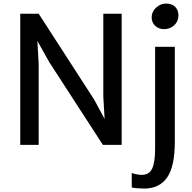

<svg xmlns="http://www.w3.org/2000/svg" viewBox="-20 -821 1090 1088"><path d="M94.7 0V-743.2H199.2L513.2 -257.3L572.8 -147L565.4 -274.4V-743.2H669.4V0H563L259.8 -467.8L191.9 -588.9L199.2 -456.5V0ZM726.6 240.7V159.2Q734.4 163.1 752.9 166.5Q771.5 169.9 783.7 169.9Q825.7 169.9 842.3 134.3Q858.9 98.6 858.9 22.5V-555.7H970.7V-19Q970.7 122.1 927 184.8Q883.3 247.6 796.4 247.6Q779.8 247.6 755.9 245.6Q731.9 243.7 726.6 240.7ZM910.2 -655.8Q880.4 -655.8 859.9 -674.3Q839.4 -692.9 839.4 -723.1Q839.4 -754.9 864.5 -777.8Q889.6 -800.8 920.4 -800.8Q954.6 -800.8 972.9 -782Q991.2 -763.2 991.2 -733.4Q991.2 -699.7 967 -677.7Q942.9 -655.8 910.2 -655.8Z"/></svg>

Font: HaufeMerriweatherSans
Style: Regular
Weight: 400
Designer: Eben Sorkin ( eben@eyebytes.com )
Foundry: Eben Sorkin
Version: Version 1.56